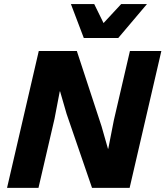

<svg xmlns="http://www.w3.org/2000/svg" viewBox="-20 -906 798 926"><path d="M14 0 167 -660H350.6L469.6 -297.4L500.6 -188.8H502.2L529.2 -326.6L606.6 -660H758.2L605.2 0H423.8L301.2 -356.8L269.8 -465.2H268.2L243 -333.4L165.6 0ZM384.2 -722.6 322 -886.4H434.4L479.4 -794.8L564.4 -886.4H688.8L550.2 -722.6Z"/></svg>

Font: Work Sans
Style: Italic
Weight: 400
Italic angle: -13°
Designer: Wei Huang
Foundry: Wei Huang
Version: Version 2.012